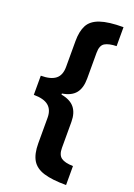

<svg xmlns="http://www.w3.org/2000/svg" viewBox="-165 -782 704 1008"><g transform="rotate(20 187.0 -278.0)"><path d="M342 163Q263 163 216.5 148.5Q170 134 150 100Q130 66 130 7V-136Q130 -180 103.5 -202Q77 -224 21 -224V-331Q76 -331 103 -352Q130 -373 130 -420V-564Q130 -619 148 -653Q166 -687 212.5 -703Q259 -719 342 -719V-613Q300 -612 277.5 -599Q255 -586 255 -544V-400Q255 -347 231.5 -318Q208 -289 157 -281V-275Q208 -266 231.5 -237Q255 -208 255 -158V-13Q255 26 275.5 41Q296 56 342 57Z"/></g></svg>

Font: Noto Sans Arabic Cond
Style: Bold
Weight: 700
Width: 3
Designer: Monotype Design Team, Nadine Chahine, Nizar Qandah and Khaled Hosny
Foundry: Monotype Imaging Inc.
Version: Version 2.012; ttfautohint (v1.8.4.7-5d5b)